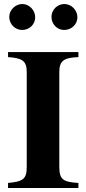

<svg xmlns="http://www.w3.org/2000/svg" viewBox="-20 -935 429 955"><path d="M370 0V-25C294 -30 275 -41 275 -106V-576C275 -632 296 -648 370 -651V-676H20V-651C92 -646 113 -632 113 -576V-106C113 -44 95 -32 20 -25V0ZM155 -849C155 -885 125 -915 91 -915C56 -915 26 -885 26 -851C26 -815 55 -786 90 -786C127 -786 155 -814 155 -849ZM365 -849C365 -885 335 -915 300 -915C265 -915 236 -886 236 -851C236 -815 264 -786 299 -786C336 -786 365 -814 365 -849Z"/></svg>

Font: XITS Math
Style: Bold
Weight: 700
Designer: MicroPress Inc., with final additions and corrections provided by Coen Hoffman, Elsevier (retired)
Version: Version 1.302